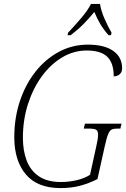

<svg xmlns="http://www.w3.org/2000/svg" viewBox="-20 -951 644 981"><path d="M289 10Q171 10 112 -60Q53 -130 53 -250Q53 -348 81.5 -434Q110 -520 161.5 -585Q213 -650 281.5 -686.5Q350 -723 429 -723Q513 -723 558.5 -691Q604 -659 604 -602Q604 -583 592 -572Q580 -561 561 -561Q561 -630 527.5 -661.5Q494 -693 423 -693Q357 -693 298 -658Q239 -623 194 -561.5Q149 -500 123 -419.5Q97 -339 97 -246Q97 -181 116.5 -130Q136 -79 179 -50Q222 -21 291 -21Q332 -21 372.5 -30.5Q413 -40 440 -58L473 -208Q481 -242 481 -263Q481 -283 470.5 -288.5Q460 -294 432 -294H408L414 -319H601L595 -294H580Q562 -294 551.5 -289.5Q541 -285 533 -266.5Q525 -248 516 -207L478 -36Q432 -13 387.5 -1.5Q343 10 289 10ZM328 -784Q358 -816 393 -856.5Q428 -897 445 -931H491Q496 -897 514 -855.5Q532 -814 550 -784L547 -771H535Q509 -800 492 -829Q475 -858 462 -890Q436 -858 408 -829.5Q380 -801 341 -771H325Z"/></svg>

Font: Noto Serif SemiCondensed ExtraLight
Style: Italic
Weight: 200
Width: 4
Italic angle: -12°
Designer: Monotype Design Team
Foundry: Monotype Imaging Inc.
Version: Version 2.013